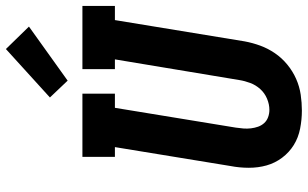

<svg xmlns="http://www.w3.org/2000/svg" viewBox="-216 -818 1042 650"><g transform="rotate(-90 305.0 -493.0)"><path d="M256 8Q225 8 194.5 2Q164 -4 139 -19.5Q114 -35 96 -59Q78 -83 70 -111.5Q62 -140 62 -171.5Q62 -203 68 -234L132 -625H99V-735H313V-625H265L198 -216Q196 -203 195 -190Q194 -177 195.5 -164.5Q197 -152 201 -140.5Q205 -129 213 -120Q221 -111 233 -106.5Q245 -102 258 -102Q277 -102 296 -110Q315 -118 328.5 -133Q342 -148 349 -166.5Q356 -185 359 -204L429 -625H396V-735H610V-625H562L490 -186Q485 -159 475.5 -133Q466 -107 450 -83.5Q434 -60 411.5 -41.5Q389 -23 363 -11.5Q337 0 309.5 4Q282 8 256 8ZM357 -785 300 -845 464 -994 540 -916Z"/></g></svg>

Font: Iosevka Curly Slab XBdEx
Style: Italic
Weight: 800
Width: 7
Italic angle: -9°
Monospace: yes
Designer: Belleve Invis
Foundry: Belleve Invis
Version: Version 11.1.0; ttfautohint (v1.8.3)